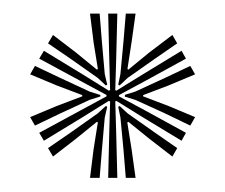

<svg xmlns="http://www.w3.org/2000/svg" viewBox="-20 -822 327 279"><path d="M137.2 -563.5 138.8 -630.5 140 -674.5 138.2 -675.5 100.8 -652.2 43.8 -617.5 37 -629 96 -661 134.8 -682V-684L95.8 -705L37 -736.8L43.8 -748.2L100.8 -713.5L138.2 -690.2L140 -691.2L138.8 -735.5L137.2 -802.2H150.5L148.8 -735.2L147.5 -691.2L149 -690.2L186.8 -713.5L243.8 -748.2L250.2 -736.8L191.8 -704.8L152.8 -683.8V-682L191.8 -661L250.2 -629L243.8 -617.5L186.5 -652.2L149 -675.5L147.5 -674.5L148.8 -630.2L150.5 -563.5ZM133.8 -697.8 122 -708.8 82.2 -736.8 49.8 -759 57 -771.2 90.2 -745.8 120.8 -720.8 122.2 -721.8 116 -760.5 110.8 -802.2H124.8L128 -762.2L132.2 -714.5L135.8 -699ZM153.8 -697.8 151.8 -699 155 -714.5 159.5 -762.5 162.8 -802.2H177L171.2 -760.8L165.2 -721.8L166.5 -720.8L197 -745.8L230.5 -771.2L237.5 -759L204.2 -736L165.5 -708.8ZM30.8 -639.5 23.8 -651.8 62.5 -668 99.5 -682V-683.8L62.5 -697.8L23.8 -714L30.8 -726.2L67.5 -708.8L110.5 -688.8L125.8 -684V-681.8L110.5 -677L66.8 -656.8ZM256.5 -639.5 219.2 -657.5 176.8 -676.8 161.5 -681.5V-684.2L176.8 -689L220.2 -709L256.5 -726.2L263.5 -714L224.8 -697.8L188 -683.8V-682L224.8 -668L263.5 -651.8ZM110.8 -563.5 116 -605.2 122.2 -644.2 120.8 -645 90.2 -620.2 57 -594.5 49.8 -606.8 82.8 -629.5 122 -657.2 133.8 -668 135.8 -666.8 132.2 -651.2 128 -603.2 124.8 -563.5ZM162.8 -563.5 159.5 -603.8 155 -651.2 151.8 -666.8 153.8 -668 165.5 -657.2 204.8 -629.5 237.5 -606.8 230.5 -594.5 197.2 -620.2 166.5 -645 165 -644 171.2 -605.2 177 -563.5Z"/></svg>

Font: Big Shoulders Inline Text Medium
Style: Regular
Weight: 500
Designer: Patric King
Foundry: XO Type Co
Version: Version 1.000